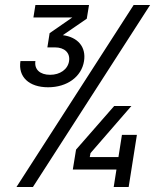

<svg xmlns="http://www.w3.org/2000/svg" viewBox="-20 -750 640 770"><path d="M173 -400C249 -400 307 -442 317 -505C326 -562 292 -601 232 -609L328 -675L337 -730H122L114 -680H270L179 -617L170 -560H200C239 -560 262 -538 257 -505C252 -472 221 -450 181 -450C140 -450 117 -472 122 -505H62C52 -442 96 -400 173 -400ZM46 0H112L582 -730H516ZM436 0H496L529 -209H469L455 -120H340L343 -136L507 -325H438L285 -150L272 -70H447Z"/></svg>

Font: JetBrains Mono
Style: Italic
Weight: 400
Italic angle: -9°
Monospace: yes
Designer: Philipp Nurullin, Konstantin Bulenkov
Foundry: JetBrains
Version: Version 2.305